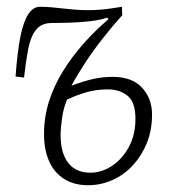

<svg xmlns="http://www.w3.org/2000/svg" viewBox="-20 -533 501 567"><path d="M191 -280Q226 -293 254 -299.5Q282 -306 313 -306Q370 -306 399.5 -274Q429 -242 429 -195Q429 -149 414 -111.5Q399 -74 373 -45.5Q347 -17 312.5 -1.5Q278 14 240 14Q199 14 169.5 -4.5Q140 -23 125 -57Q110 -91 110 -137Q110 -187 124.5 -233Q139 -279 165.5 -322Q192 -365 226.5 -404Q261 -443 300 -476L297 -481Q277 -474 247 -470.5Q217 -467 185.5 -466Q154 -465 132 -465Q102 -465 86 -444.5Q70 -424 63 -387Q56 -350 51 -304L26 -307Q31 -378 40 -423.5Q49 -469 63.5 -491Q78 -513 98 -513Q115 -513 131.5 -511.5Q148 -510 165.5 -508Q183 -506 202 -504.5Q221 -503 240 -503Q259 -503 277 -504.5Q295 -506 311 -508.5Q327 -511 340 -513L341 -488Q312 -456 283 -419Q254 -382 230.5 -346Q207 -310 191 -280ZM178 -239Q168 -216 163.5 -185.5Q159 -155 159 -134Q159 -81 181.5 -52Q204 -23 247 -23Q280 -23 310.5 -43Q341 -63 360.5 -99Q380 -135 380 -182Q380 -231 357 -250Q334 -269 298 -269Q264 -269 235 -260.5Q206 -252 178 -239Z"/></svg>

Font: Literata 18pt ExtraLight
Style: Italic
Weight: 250
Italic angle: -2°
Designer: Latin by Veronika Burian and Jose Scaglione. Greek by Irene Vlachou. Cyrillic by Vera Evstafieva
Foundry: TypeTogether
Version: Version 3.103;gftools[0.9.29]